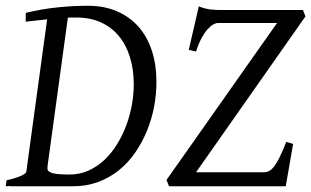

<svg xmlns="http://www.w3.org/2000/svg" viewBox="-20 -650 1086 670"><path d="M246.1 -588.9Q238.8 -588.9 231.4 -588.9Q224.1 -588.9 216.8 -588.4L145.5 -67.4L146 -67.9Q144.5 -60.5 147.2 -55.7Q149.9 -50.8 158.7 -47.4Q167.5 -43.9 182.9 -42.5Q198.2 -41 222.2 -41Q258.3 -41 288.8 -54.7Q319.3 -68.4 344.2 -91.8Q369.1 -115.2 388.4 -146.5Q407.7 -177.7 420.7 -212.6Q433.6 -247.6 440.2 -284.2Q446.8 -320.8 446.8 -355Q446.8 -407.2 433.6 -450.2Q420.4 -493.2 395 -523.9Q369.6 -554.7 332.3 -571.8Q294.9 -588.9 246.1 -588.9ZM525.9 -363.8Q525.9 -320.8 517.6 -277.1Q509.3 -233.4 492.7 -193.1Q476.1 -152.8 451.7 -117.4Q427.2 -82 394.8 -55.9Q362.3 -29.8 322.3 -14.9Q282.2 0 234.9 0H14.2L16.6 -1L0 0L2.9 -21Q33.7 -27.8 52.2 -35.9Q70.8 -43.9 71.8 -50.8L144.5 -582.5Q126.5 -580.6 107.9 -578.6Q89.4 -576.7 69.8 -574.2V-605Q126 -618.7 180.9 -624.3Q235.8 -629.9 286.1 -629.9Q343.3 -629.9 387.7 -610.8Q432.1 -591.8 462.9 -557.1Q493.7 -522.5 509.8 -473.4Q525.9 -424.3 525.9 -363.8ZM664.1 -48.8H900.9Q910.6 -48.8 919.4 -53.5Q928.2 -58.1 937.3 -70.1Q946.3 -82 956.3 -102.5Q966.3 -123 979 -154.8L1002.9 -147.9Q1000 -131.8 996.6 -112.1Q993.2 -92.3 989.7 -72Q986.3 -51.8 982.9 -33Q979.5 -14.2 977.1 0H569.8L561 -22L946.8 -569.8H740.7Q733.4 -569.8 723.9 -564.5Q714.4 -559.1 703.9 -547.4Q693.4 -535.6 683.1 -516.6Q672.9 -497.6 664.1 -470.2L638.7 -476.1L673.8 -627.9Q685.5 -623 695.3 -620.6Q705.1 -618.2 714.8 -616.9Q724.6 -615.7 734.9 -615.5Q745.1 -615.2 757.8 -615.2H1037.1L1045.9 -592.8Z"/></svg>

Font: GentiumAlt
Style: Italic
Weight: 400
Italic angle: -7°
Designer: J. Victor Gaultney
Version: Version 1.02; 2005; OFL release